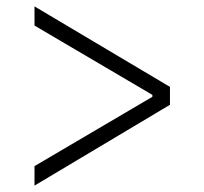

<svg xmlns="http://www.w3.org/2000/svg" viewBox="-20 -588 640 601"><path d="M88 -7V-68L457 -285V-291L88 -508V-568L512 -316V-260Z"/></svg>

Font: IBM Plex Sans Light
Style: Regular
Weight: 300
Designer: Mike Abbink, Paul van der Laan, Pieter van Rosmalen
Foundry: Bold Monday
Version: Version 3.201